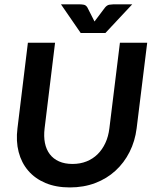

<svg xmlns="http://www.w3.org/2000/svg" viewBox="-20 -842 693 870"><path d="M308.6 -99.1Q343.3 -99.1 372.1 -110.6Q400.9 -122.1 422.4 -143.3Q443.8 -164.6 457.5 -194.1Q471.2 -223.6 475.6 -260.3L523.4 -648.4H647L599.1 -260.3Q591.8 -202.1 567.1 -153.3Q542.5 -104.5 503.4 -68.6Q464.4 -32.7 411.9 -12.7Q359.4 7.3 296.4 7.3Q233.9 7.3 186.3 -12.7Q138.7 -32.7 107.9 -68.6Q77.1 -104.5 64.5 -153.3Q51.8 -202.1 59.1 -260.3L106.4 -648.4H229.5L182.1 -260.3Q177.7 -223.6 183.6 -194.1Q189.5 -164.6 205.6 -143.3Q221.7 -122.1 247.6 -110.6Q273.4 -99.1 308.6 -99.1ZM256.3 -822.3H342.8Q349.6 -822.3 359.6 -820.6Q369.6 -818.8 376 -808.1L403.3 -754.4L408.2 -744.6L416 -754.9L455.6 -807.6Q464.8 -818.8 475.3 -820.6Q485.8 -822.3 492.7 -822.3H579.1L457.5 -692.4H345.7Z"/></svg>

Font: Carlito
Style: Bold Italic
Weight: 700
Italic angle: -7°
Designer: Lukasz Dziedzic
Foundry: tyPoland Lukasz Dziedzic
Version: Version 1.104